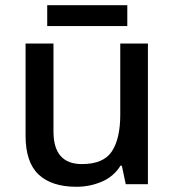

<svg xmlns="http://www.w3.org/2000/svg" viewBox="-20 -706 670 736"><path d="M547 -539V0H462L447 -71H442Q416 -29 370 -9.5Q324 10 273 10Q178 10 128 -37Q78 -84 78 -186V-539H185V-202Q185 -77 294 -77Q377 -77 409 -126Q441 -175 441 -266V-539ZM468 -686V-606H161V-686Z"/></svg>

Font: Noto Sans Telugu Medium
Style: Regular
Weight: 500
Designer: Jelle Bosma - Monotype Design Team
Foundry: Monotype Imaging Inc.
Version: Version 2.005; ttfautohint (v1.8.4.7-5d5b)